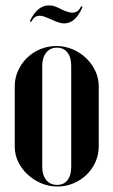

<svg xmlns="http://www.w3.org/2000/svg" viewBox="-20 -672 414 701"><path d="M185.8 -504Q216.8 -504 245 -492.1Q273.3 -480.1 294.3 -459.9Q315.2 -439.8 327.9 -413.3Q340.5 -386.9 340.5 -357.2V-137Q340.5 -107.5 328.6 -80.7Q316.7 -53.9 296.1 -34.1Q275.5 -14.2 248 -2.6Q220.5 9 190 9Q158.2 9 130.3 -3Q102.3 -15 80.8 -34.9Q59.2 -54.8 46.5 -81.1Q33.8 -107.4 33.8 -137V-357.2Q33.8 -386.7 45.7 -413.5Q57.7 -440.2 78.5 -460.5Q99.2 -480.8 126.9 -492.4Q154.5 -504 185.8 -504ZM187.8 -498Q163.2 -498 148.8 -479.9Q134.2 -461.8 134.2 -431.5V-62.8Q134.2 -32.5 148.8 -14.8Q163.3 3 188.5 3Q213 3 226.5 -14.2Q240 -31.5 240 -62.8V-431.5Q240 -462.8 226.1 -480.4Q212.2 -498 187.8 -498ZM93.8 -592.2 88.8 -594.2Q102.5 -623.8 119.9 -638Q137.2 -652.2 158.2 -652.2Q165.8 -652.2 172.6 -650.9Q179.5 -649.5 186.8 -646.2L216.5 -632.2Q225.8 -628.8 232.2 -627.2Q238.8 -625.8 244.2 -625.8Q255.5 -625.8 263.1 -631.6Q270.8 -637.5 276.5 -649.5L281.5 -646.5Q268.2 -616 251.5 -601.2Q234.8 -586.5 214 -586.5Q206.2 -586.5 198 -588.9Q189.8 -591.2 181 -594.8L162.5 -603Q148.2 -609.2 140 -611.9Q131.8 -614.5 125 -614.5Q114.5 -614.5 107.4 -609.2Q100.2 -604 93.8 -592.2Z"/></svg>

Font: Moniqa Black
Style: Regular
Weight: 900
Designer: Rajesh Rajput
Foundry: Rajesh Rajput
Version: Version 1.000